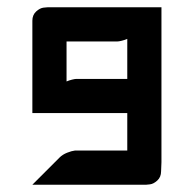

<svg xmlns="http://www.w3.org/2000/svg" viewBox="-20 -752 536 528"><path d="M424 -732V-535V-519V-338V-319V-306L423 -281Q423 -265 412.5 -255.5Q402 -246 392 -245L382 -244H69L144 -319Q152 -327 164.5 -332Q177 -337 186 -338H194H330V-441H163H88H69V-638V-695Q69 -711 79.5 -720.5Q90 -730 100 -731L111 -732H367ZM330 -645Q323 -642 315 -640Q307 -638 303 -638H299H163V-528Q170 -531 178 -533Q186 -535 190 -535H194H330Z"/></svg>

Font: ECO
Style: Regular
Weight: 400
Version: Version 1.1